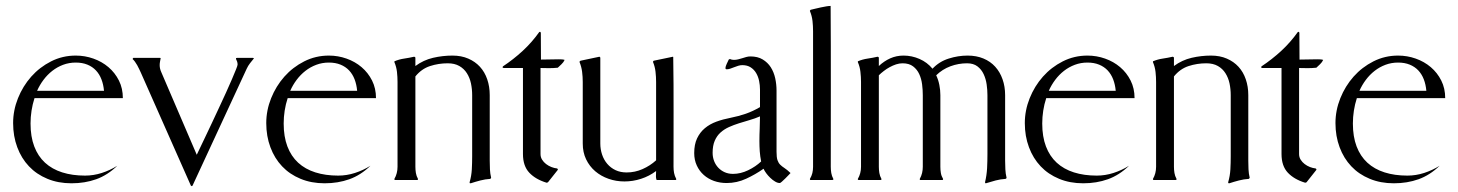

<svg xmlns="http://www.w3.org/2000/svg" viewBox="-20 -616 4990 657"><path d="M98.1 -280.3Q91.3 -259.3 87.9 -237.3Q84.5 -215.3 84.5 -193.4Q84.5 -148.4 97.2 -115Q109.9 -81.5 134 -59.3Q158.2 -37.1 192.9 -26.1Q227.5 -15.1 271 -15.1Q300.3 -15.1 328.4 -24.2Q356.4 -33.2 381.3 -48.8Q348.1 -16.6 309.3 -2.7Q270.5 11.2 224.6 11.2Q179.2 11.2 142.1 -4.2Q105 -19.5 79.1 -46.9Q53.2 -74.2 39.1 -112.1Q24.9 -149.9 24.9 -194.8Q24.9 -238.3 41.5 -279.8Q58.1 -321.3 86.9 -353.8Q115.7 -386.2 154.8 -406Q193.8 -425.8 239.3 -425.8Q270.5 -425.8 299.6 -415.5Q328.6 -405.3 351.1 -386.2Q373.5 -367.2 387 -340.3Q400.4 -313.5 400.4 -280.3ZM335.9 -305.2Q334 -326.7 327.1 -344.5Q320.3 -362.3 308.3 -375Q296.4 -387.7 279.1 -394.8Q261.7 -401.9 239.3 -401.9Q216.3 -401.9 196 -394.3Q175.8 -386.7 158.9 -373.5Q142.1 -360.4 128.9 -342.8Q115.7 -325.2 106.9 -305.2Z M433.6 -414.1 436 -418H527.8L529.8 -417Q528.8 -411.1 527.6 -405.3Q526.4 -399.4 526.4 -393.1Q526.4 -381.3 531.7 -369.6L653.3 -86.4Q656.7 -93.8 664.6 -110.1Q672.4 -126.5 682.9 -148.4Q693.4 -170.4 705.6 -196.3Q717.8 -222.2 730 -248.5Q742.2 -274.9 753.7 -299.8Q765.1 -324.7 773.7 -345Q782.2 -365.2 787.6 -378.4Q793 -391.6 793 -395Q793 -400.4 791.5 -405Q790 -409.7 787.6 -414.1V-417Q788.1 -417 789.3 -417.5Q790.5 -418 791 -418H845.7L849.1 -416.5Q842.3 -408.2 835.4 -399.4Q828.6 -390.6 824.2 -380.9L638.7 19.5L636.2 21L633.3 19.5L461.4 -368.7Q459 -373.5 456.1 -379.9Q453.1 -386.2 449.5 -392.8Q445.8 -399.4 441.7 -405Q437.5 -410.6 433.6 -414.1Z M964.4 -280.3Q957.5 -259.3 954.1 -237.3Q950.7 -215.3 950.7 -193.4Q950.7 -148.4 963.4 -115Q976.1 -81.5 1000.2 -59.3Q1024.4 -37.1 1059.1 -26.1Q1093.8 -15.1 1137.2 -15.1Q1166.5 -15.1 1194.6 -24.2Q1222.7 -33.2 1247.6 -48.8Q1214.4 -16.6 1175.5 -2.7Q1136.7 11.2 1090.8 11.2Q1045.4 11.2 1008.3 -4.2Q971.2 -19.5 945.3 -46.9Q919.4 -74.2 905.3 -112.1Q891.1 -149.9 891.1 -194.8Q891.1 -238.3 907.7 -279.8Q924.3 -321.3 953.1 -353.8Q981.9 -386.2 1021 -406Q1060.1 -425.8 1105.5 -425.8Q1136.7 -425.8 1165.8 -415.5Q1194.8 -405.3 1217.3 -386.2Q1239.7 -367.2 1253.2 -340.3Q1266.6 -313.5 1266.6 -280.3ZM1202.1 -305.2Q1200.2 -326.7 1193.4 -344.5Q1186.5 -362.3 1174.6 -375Q1162.6 -387.7 1145.3 -394.8Q1127.9 -401.9 1105.5 -401.9Q1082.5 -401.9 1062.3 -394.3Q1042 -386.7 1025.1 -373.5Q1008.3 -360.4 995.1 -342.8Q981.9 -325.2 973.1 -305.2Z M1401.4 -45.4Q1401.4 -34.7 1403.1 -24.2Q1404.8 -13.7 1410.2 -3.9V-1Q1409.7 -1 1408.7 -0.5Q1407.7 0 1407.2 0H1332.5Q1332 0 1331.1 -0.5Q1330.1 -1 1329.6 -1V-3.9Q1340.3 -22.5 1340.3 -45.4V-335.4Q1340.3 -352.5 1338.4 -369.9Q1336.4 -387.2 1329.6 -403.3V-406.2Q1345.7 -413.1 1362.8 -415.5Q1379.9 -418 1397 -421.9L1399.9 -420.9L1401.4 -418.9V-390.1Q1429.2 -410.6 1461.9 -418.2Q1494.6 -425.8 1528.3 -425.8Q1558.6 -425.8 1582.3 -415.5Q1606 -405.3 1622.3 -387.5Q1638.7 -369.6 1647.2 -344.7Q1655.8 -319.8 1655.8 -290.5V-65.9Q1655.8 -51.3 1656.5 -36.6Q1657.2 -22 1660.6 -7.8Q1660.2 -6.3 1657.7 -3.9Q1640.6 -2.9 1623.8 1.5Q1606.9 5.9 1590.8 11.2L1587.4 10.7L1586.9 7.8Q1593.3 -14.2 1594.5 -36.4Q1595.7 -58.6 1595.7 -81.1V-290.5Q1595.7 -311 1591.6 -330.6Q1587.4 -350.1 1577.6 -365.5Q1567.9 -380.9 1551.8 -390.1Q1535.6 -399.4 1512.2 -399.4Q1480.5 -399.4 1451.4 -389.9Q1422.4 -380.4 1401.4 -354.5Z M1829.6 -88.9Q1829.6 -78.1 1835 -69.6Q1840.3 -61 1848.6 -54.7Q1856.9 -48.3 1866.9 -44.4Q1877 -40.5 1886.2 -39.6L1888.7 -37.6V-34.7L1855 7.8L1850.6 9.3Q1813 -2 1791.3 -24.9Q1769.5 -47.9 1769.5 -88.9V-383.3H1703.6L1699.7 -384.8L1700.7 -388.7Q1736.8 -412.6 1768.6 -441.9Q1800.3 -471.2 1825.2 -506.3L1828.1 -507.3L1830.6 -504.4L1831.1 -412.1Q1846.2 -412.1 1861.3 -412.6Q1876.5 -413.1 1891.6 -413.1Q1897 -413.1 1902.1 -412.8Q1907.2 -412.6 1912.1 -411.1Q1908.7 -403.3 1901.6 -396.5Q1894.5 -389.6 1888.7 -384.3Q1874 -382.8 1859.1 -382.8Q1844.2 -382.8 1829.6 -383.3Z M2116.7 4.9Q2087.9 4.9 2062.3 -4.2Q2036.6 -13.2 2016.8 -30Q1997.1 -46.9 1985.6 -70.8Q1974.1 -94.7 1974.1 -125V-335.4Q1974.1 -353 1971.9 -370.4Q1969.7 -387.7 1962.9 -404.3L1963.9 -406.2L1966.3 -408.2L2031.2 -421.9Q2033.2 -420.9 2034.2 -418.9V-125Q2034.2 -105 2040.3 -86.9Q2046.4 -68.8 2058.1 -55.2Q2069.8 -41.5 2086.4 -33.7Q2103 -25.9 2124.5 -25.9Q2152.8 -25.9 2178.7 -37.4Q2204.6 -48.8 2225.1 -67.4V-335.4Q2225.1 -353 2223.1 -370.4Q2221.2 -387.7 2214.4 -404.3Q2214.8 -406.2 2216.8 -408.2L2282.7 -421.9L2283.7 -420.9Q2285.2 -326.7 2284.9 -233.2Q2284.7 -139.6 2284.7 -45.4Q2284.7 -34.7 2286.6 -24.2Q2288.6 -13.7 2293.9 -3.9V-1L2292 0H2227.5Q2226.6 0 2226.1 -2Q2225.6 -3.9 2225.1 -6.3Q2224.6 -8.8 2224.6 -11Q2224.6 -13.2 2224.6 -14.2L2225.1 -30.8Q2201.7 -13.2 2173.8 -4.2Q2146 4.9 2116.7 4.9Z M2580.6 -309.6Q2580.6 -324.2 2577.6 -338.9Q2574.7 -353.5 2567.6 -365.7Q2560.5 -377.9 2548.8 -385.5Q2537.1 -393.1 2520 -393.1Q2513.2 -393.1 2506.1 -390.9Q2499 -388.7 2492.2 -386Q2485.4 -383.3 2479 -381.1Q2472.7 -378.9 2466.8 -378.9Q2462.4 -378.9 2462.4 -383.3Q2462.4 -385.7 2463.6 -389.6Q2464.8 -393.6 2466.8 -397.7Q2468.8 -401.9 2470.7 -405.8Q2472.7 -409.7 2473.6 -412.1L2477.5 -414.1Q2483.9 -411.1 2491.2 -411.1Q2498.5 -411.1 2505.6 -412.8Q2512.7 -414.6 2519.5 -416.7Q2526.4 -418.9 2533.4 -420.9Q2540.5 -422.9 2547.9 -422.9Q2572.8 -422.9 2589.8 -412.6Q2606.9 -402.3 2617.4 -386Q2627.9 -369.6 2632.6 -348.6Q2637.2 -327.6 2637.2 -306.2V-96.7Q2637.2 -77.6 2640.4 -68.1Q2643.6 -58.6 2649.7 -52.5Q2655.8 -46.4 2664.6 -40.8Q2673.3 -35.2 2685.1 -23.9Q2683.1 -22 2678 -16.4Q2672.9 -10.7 2666.7 -4.9Q2660.6 1 2655.5 5.6Q2650.4 10.3 2648.4 10.3Q2640.6 10.3 2632.1 5.1Q2623.5 0 2615.7 -7.6Q2607.9 -15.1 2601.8 -23.4Q2595.7 -31.7 2592.8 -38.6Q2564.9 -19 2533.2 -4.4Q2501.5 10.3 2466.3 10.3Q2443.4 10.3 2423.3 3.2Q2403.3 -3.9 2388.2 -17.3Q2373 -30.8 2364.3 -49.8Q2355.5 -68.8 2355.5 -92.3Q2355.5 -121.6 2365.2 -142.3Q2375 -163.1 2391.8 -177.2Q2408.7 -191.4 2431.4 -199.7Q2454.1 -208 2480 -212.9Q2507.3 -218.3 2532 -226.8Q2556.6 -235.4 2580.6 -249.5ZM2584.5 -63.5Q2581.1 -80.6 2579.8 -98.1Q2578.6 -115.7 2578.6 -133.3Q2578.6 -154.8 2579.6 -175.5Q2580.6 -196.3 2580.6 -217.8Q2563.5 -210.4 2544.9 -205.1Q2526.4 -199.7 2508.5 -194.1Q2490.7 -188.5 2474.4 -181.2Q2458 -173.8 2445.6 -162.6Q2433.1 -151.4 2425.8 -134.5Q2418.5 -117.7 2418.5 -93.3Q2418.5 -78.1 2423.6 -64.9Q2428.7 -51.8 2438 -42Q2447.3 -32.2 2460 -26.6Q2472.7 -21 2488.3 -21Q2514.2 -21 2540 -33.4Q2565.9 -45.9 2584.5 -63.5Z M2822.3 -595.7Q2823.2 -457 2823 -320.6Q2822.8 -184.1 2822.8 -45.4Q2822.8 -34.7 2824.5 -24.2Q2826.2 -13.7 2831.5 -3.9V-1Q2829.6 0 2828.1 0H2753.9L2751.5 -1V-3.9Q2757.3 -13.7 2759.8 -23.9Q2762.2 -34.2 2762.2 -45.4V-509.3Q2762.2 -526.9 2760.3 -544.2Q2758.3 -561.5 2751.5 -578.1V-579.6L2753.9 -582.5Q2760.3 -584 2769.5 -586.2Q2778.8 -588.4 2788.6 -590.6Q2798.3 -592.8 2807.4 -594.2Q2816.4 -595.7 2822.3 -595.7Z M2987.3 -45.4Q2987.3 -34.7 2989 -24.2Q2990.7 -13.7 2996.1 -3.9V-1Q2995.6 -1 2994.6 -0.5Q2993.7 0 2993.2 0H2918.5Q2918 0 2917 -0.5Q2916 -1 2915.5 -1V-3.9Q2926.3 -22.5 2926.3 -45.4V-335.4Q2926.3 -352.5 2924.3 -369.9Q2922.4 -387.2 2915.5 -403.3V-406.2Q2931.6 -413.1 2948.7 -415.5Q2965.8 -418 2982.9 -421.9L2985.8 -420.9L2987.3 -418.9V-390.1Q3004.9 -406.7 3026.1 -416.3Q3047.4 -425.8 3071.8 -425.8Q3100.1 -425.8 3126.5 -414.3Q3152.8 -402.8 3170.9 -380.9Q3193.8 -405.3 3226.1 -415.5Q3258.3 -425.8 3291 -425.8Q3321.3 -425.8 3345.2 -415.8Q3369.1 -405.8 3385.5 -387.7Q3401.9 -369.6 3410.6 -344.7Q3419.4 -319.8 3419.4 -290.5V-65.9Q3419.4 -51.3 3420.2 -36.6Q3420.9 -22 3424.3 -7.8L3423.8 -5.9L3420.9 -3.9Q3403.8 -2.9 3387 1.5Q3370.1 5.9 3353.5 11.2L3351.6 10.7L3350.6 7.8Q3356.4 -16.1 3357.7 -40.3Q3358.9 -64.5 3358.9 -88.9V-290.5Q3358.9 -308.1 3356.2 -327.1Q3353.5 -346.2 3345.9 -362.3Q3338.4 -378.4 3324.7 -388.9Q3311 -399.4 3289.1 -399.4Q3259.8 -399.4 3232.2 -389.2Q3204.6 -378.9 3183.6 -358.4Q3190.9 -342.8 3194.3 -325.4Q3197.8 -308.1 3197.8 -290.5V-45.4Q3197.8 -34.7 3199.5 -24.2Q3201.2 -13.7 3207 -3.9V-1L3204.6 0H3129.4L3127.4 -1V-3.9Q3132.8 -13.7 3135.3 -24.2Q3137.7 -34.7 3137.7 -45.4V-290.5Q3137.7 -308.1 3135.3 -327.4Q3132.8 -346.7 3125.5 -362.5Q3118.2 -378.4 3104.5 -388.9Q3090.8 -399.4 3068.4 -399.4Q3057.6 -399.4 3046.4 -395.8Q3035.2 -392.1 3024.4 -386.2Q3013.7 -380.4 3004.2 -373Q2994.6 -365.7 2987.3 -358.4Z M3560.1 -280.3Q3553.2 -259.3 3549.8 -237.3Q3546.4 -215.3 3546.4 -193.4Q3546.4 -148.4 3559.1 -115Q3571.8 -81.5 3595.9 -59.3Q3620.1 -37.1 3654.8 -26.1Q3689.5 -15.1 3732.9 -15.1Q3762.2 -15.1 3790.3 -24.2Q3818.4 -33.2 3843.3 -48.8Q3810.1 -16.6 3771.2 -2.7Q3732.4 11.2 3686.5 11.2Q3641.1 11.2 3604 -4.2Q3566.9 -19.5 3541 -46.9Q3515.1 -74.2 3501 -112.1Q3486.8 -149.9 3486.8 -194.8Q3486.8 -238.3 3503.4 -279.8Q3520 -321.3 3548.8 -353.8Q3577.6 -386.2 3616.7 -406Q3655.8 -425.8 3701.2 -425.8Q3732.4 -425.8 3761.5 -415.5Q3790.5 -405.3 3813 -386.2Q3835.4 -367.2 3848.9 -340.3Q3862.3 -313.5 3862.3 -280.3ZM3797.9 -305.2Q3795.9 -326.7 3789.1 -344.5Q3782.2 -362.3 3770.3 -375Q3758.3 -387.7 3741 -394.8Q3723.6 -401.9 3701.2 -401.9Q3678.2 -401.9 3658 -394.3Q3637.7 -386.7 3620.8 -373.5Q3604 -360.4 3590.8 -342.8Q3577.6 -325.2 3568.8 -305.2Z M3997.1 -45.4Q3997.1 -34.7 3998.8 -24.2Q4000.5 -13.7 4005.9 -3.9V-1Q4005.4 -1 4004.4 -0.5Q4003.4 0 4002.9 0H3928.2Q3927.7 0 3926.8 -0.5Q3925.8 -1 3925.3 -1V-3.9Q3936 -22.5 3936 -45.4V-335.4Q3936 -352.5 3934.1 -369.9Q3932.1 -387.2 3925.3 -403.3V-406.2Q3941.4 -413.1 3958.5 -415.5Q3975.6 -418 3992.7 -421.9L3995.6 -420.9L3997.1 -418.9V-390.1Q4024.9 -410.6 4057.6 -418.2Q4090.3 -425.8 4124 -425.8Q4154.3 -425.8 4178 -415.5Q4201.7 -405.3 4218 -387.5Q4234.4 -369.6 4242.9 -344.7Q4251.5 -319.8 4251.5 -290.5V-65.9Q4251.5 -51.3 4252.2 -36.6Q4252.9 -22 4256.3 -7.8Q4255.9 -6.3 4253.4 -3.9Q4236.3 -2.9 4219.5 1.5Q4202.6 5.9 4186.5 11.2L4183.1 10.7L4182.6 7.8Q4189 -14.2 4190.2 -36.4Q4191.4 -58.6 4191.4 -81.1V-290.5Q4191.4 -311 4187.3 -330.6Q4183.1 -350.1 4173.3 -365.5Q4163.6 -380.9 4147.5 -390.1Q4131.3 -399.4 4107.9 -399.4Q4076.2 -399.4 4047.1 -389.9Q4018.1 -380.4 3997.1 -354.5Z M4425.3 -88.9Q4425.3 -78.1 4430.7 -69.6Q4436 -61 4444.3 -54.7Q4452.6 -48.3 4462.6 -44.4Q4472.7 -40.5 4481.9 -39.6L4484.4 -37.6V-34.7L4450.7 7.8L4446.3 9.3Q4408.7 -2 4387 -24.9Q4365.2 -47.9 4365.2 -88.9V-383.3H4299.3L4295.4 -384.8L4296.4 -388.7Q4332.5 -412.6 4364.3 -441.9Q4396 -471.2 4420.9 -506.3L4423.8 -507.3L4426.3 -504.4L4426.8 -412.1Q4441.9 -412.1 4457 -412.6Q4472.2 -413.1 4487.3 -413.1Q4492.7 -413.1 4497.8 -412.8Q4502.9 -412.6 4507.8 -411.1Q4504.4 -403.3 4497.3 -396.5Q4490.2 -389.6 4484.4 -384.3Q4469.7 -382.8 4454.8 -382.8Q4439.9 -382.8 4425.3 -383.3Z M4623 -280.3Q4616.2 -259.3 4612.8 -237.3Q4609.4 -215.3 4609.4 -193.4Q4609.4 -148.4 4622.1 -115Q4634.8 -81.5 4658.9 -59.3Q4683.1 -37.1 4717.8 -26.1Q4752.4 -15.1 4795.9 -15.1Q4825.2 -15.1 4853.3 -24.2Q4881.3 -33.2 4906.2 -48.8Q4873 -16.6 4834.2 -2.7Q4795.4 11.2 4749.5 11.2Q4704.1 11.2 4667 -4.2Q4629.9 -19.5 4604 -46.9Q4578.1 -74.2 4564 -112.1Q4549.8 -149.9 4549.8 -194.8Q4549.8 -238.3 4566.4 -279.8Q4583 -321.3 4611.8 -353.8Q4640.6 -386.2 4679.7 -406Q4718.8 -425.8 4764.2 -425.8Q4795.4 -425.8 4824.5 -415.5Q4853.5 -405.3 4876 -386.2Q4898.4 -367.2 4911.9 -340.3Q4925.3 -313.5 4925.3 -280.3ZM4860.8 -305.2Q4858.9 -326.7 4852.1 -344.5Q4845.2 -362.3 4833.3 -375Q4821.3 -387.7 4804 -394.8Q4786.6 -401.9 4764.2 -401.9Q4741.2 -401.9 4720.9 -394.3Q4700.7 -386.7 4683.8 -373.5Q4667 -360.4 4653.8 -342.8Q4640.6 -325.2 4631.8 -305.2Z"/></svg>

Font: CAT Linz
Style: Regular
Weight: 400
Designer: Peter Wiegel
Foundry: Peter Wiegel
Version: Version 1.08